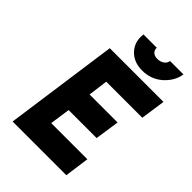

<svg xmlns="http://www.w3.org/2000/svg" viewBox="-257 -1005 1115 1115"><g transform="rotate(45 301.0 -447.5)"><path d="M63 0H504L525 -152H228L246 -277H476L498 -427H268L284 -548H580L602 -700H161ZM243 -895Q234 -830 274 -786Q315 -741 385 -741Q457 -741 509 -786Q562 -833 571 -895H461Q459 -876 441 -863Q423 -851 400 -851Q377 -851 364 -863Q351 -876 352 -895Z"/></g></svg>

Font: Unageo
Style: ExtraBold-Italic
Weight: 800
Designer: Richard Sepsi
Foundry: Richard Sepsi
Version: Version 2.000